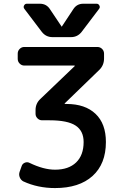

<svg xmlns="http://www.w3.org/2000/svg" viewBox="-20 -1001 644 1010"><path d="M73.2 -718.8Q73.2 -733.4 83.5 -743.7Q93.8 -753.9 107.4 -753.9H492.2Q506.8 -753.9 517.1 -743.7Q527.3 -733.4 527.3 -718.8V-693.4Q527.3 -658.2 502.9 -633.8L320.3 -457Q319.3 -456.1 319.8 -455.1Q320.3 -454.1 322.3 -454.1H330.1Q427.7 -454.1 482.4 -402.3Q537.1 -350.6 537.1 -253.9Q537.1 -138.7 466.8 -75.2Q396.5 -11.7 269.5 -11.7Q178.7 -11.7 102.5 -46.9Q89.8 -53.7 84 -67.9Q78.1 -82 83 -96.7L93.8 -127Q97.7 -139.6 110.4 -145Q123 -150.4 134.8 -144.5Q209 -108.4 269.5 -108.4Q340.8 -108.4 380.4 -146.5Q419.9 -184.6 419.9 -253.9Q419.9 -312.5 377.9 -340.3Q335.9 -368.2 240.2 -368.2H201.2Q187.5 -368.2 177.2 -378.4Q167 -388.7 167 -402.3V-421.9Q167 -457 192.4 -480.5L373 -653.3Q374 -654.3 373.5 -655.3Q373 -656.2 371.1 -656.2H107.4Q93.8 -656.2 83.5 -666.5Q73.2 -676.8 73.2 -691.4ZM302.7 -863.3Q302.7 -861.3 304.7 -861.3Q306.6 -861.3 306.6 -863.3L365.2 -952.1Q383.8 -981.4 418 -981.4H488.3Q498 -981.4 502.9 -971.7Q504.9 -967.8 504.9 -963.9Q504.9 -959 501 -954.1L409.2 -833Q387.7 -805.7 353.5 -805.7H255.9Q221.7 -805.7 200.2 -833L108.4 -954.1Q104.5 -959 104.5 -963.9Q104.5 -967.8 106.4 -971.7Q111.3 -981.4 121.1 -981.4H189.5Q224.6 -981.4 243.2 -952.1Z"/></svg>

Font: Gen Jyuu GothicL Medium
Style: Regular
Weight: 500
Designer: [Source Han Sans]
Ryoko NISHIZUKA  (kana & ideographs); Paul D. Hunt (Latin, Greek & Cyrillic); Wenlong ZHANG  (bopomofo
Version: Version 1.002.20150607